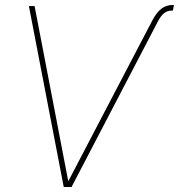

<svg xmlns="http://www.w3.org/2000/svg" viewBox="-20 -752 719 772"><path d="M591.8 -668.5Q609.4 -702.1 628.9 -717Q648.4 -731.9 674.3 -731.9H679.2L675.3 -709.5H671.4Q653.3 -709.5 640.4 -699.5Q627.4 -689.5 615.2 -666.5L267.6 0H236.3L96.2 -727.5H119.1L254.9 -21H253.4Z"/></svg>

Font: Inter 24pt Thin
Style: Italic
Weight: 250
Italic angle: -9.3988°
Version: Version 4.001;git-66647c0bb